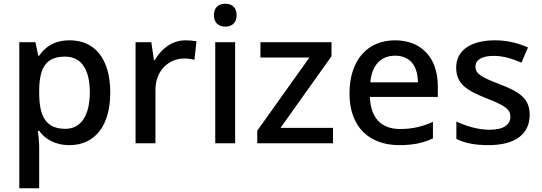

<svg xmlns="http://www.w3.org/2000/svg" viewBox="-20 -764 2888 1024"><path d="M352 -549C268 -549 220 -512 189 -467H184L169 -539H83V240H189V20C189 -5 185 -42 182 -66H189C219 -25 269 10 351 10C481 10 568 -87 568 -270C568 -455 482 -549 352 -549ZM327 -462C417 -462 459 -389 459 -272C459 -156 417 -77 329 -77C222 -77 189 -146 189 -271V-287C191 -405 227 -462 327 -462Z M969 -549C895 -549 839 -501 805 -443H801L787 -539H703V0H809V-284C809 -390 882 -452 963 -452C980 -452 1002 -449 1017 -445L1028 -544C1012 -547 988 -549 969 -549Z M1182 -744C1148 -744 1121 -727 1121 -683C1121 -640 1148 -622 1182 -622C1214 -622 1242 -640 1242 -683C1242 -727 1214 -744 1182 -744ZM1234 -539H1128V0H1234Z M1756 0V-82H1476L1748 -464V-539H1369V-457H1630L1352 -67V0Z M2087 -549C1942 -549 1844 -446 1844 -265C1844 -84 1952 10 2109 10C2185 10 2235 -1 2289 -26V-114C2232 -89 2182 -76 2113 -76C2013 -76 1956 -136 1953 -247H2315V-305C2315 -455 2228 -549 2087 -549ZM2087 -467C2170 -467 2208 -409 2209 -325H1955C1963 -416 2011 -467 2087 -467Z M2805 -152C2805 -241 2746 -276 2647 -314C2546 -353 2516 -370 2516 -409C2516 -445 2550 -466 2614 -466C2665 -466 2714 -450 2761 -430L2796 -511C2741 -535 2685 -549 2619 -549C2495 -549 2413 -498 2413 -404C2413 -315 2471 -281 2574 -240C2680 -199 2702 -178 2702 -142C2702 -100 2669 -72 2589 -72C2529 -72 2461 -93 2414 -116V-23C2459 -1 2510 10 2586 10C2724 10 2805 -46 2805 -152Z"/></svg>

Font: Noto Sans Gunjala Gondi Medium
Style: Regular
Weight: 500
Designer: Ek Type
Foundry: Ek Type
Version: Version 1.004